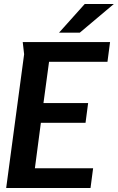

<svg xmlns="http://www.w3.org/2000/svg" viewBox="-20 -943 591 963"><path d="M94 -732H532L519 -633H226L198 -426H422L409 -327H185L155 -99H447L434 0H11L101 -671ZM405 -923H551L380 -779H276Z"/></svg>

Font: Rosario Light
Style: Bold Italic
Weight: 700
Italic angle: -8.05°
Version: Version 1.101; ttfautohint (v1.8.1.43-b0c9)